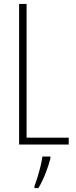

<svg xmlns="http://www.w3.org/2000/svg" viewBox="-20 -734 387 975"><path d="M77 0V-714H115V-35H329V0ZM236 71Q227 106 211 147Q195 188 175 221H155V211Q162 193 170.5 165.5Q179 138 186 109.5Q193 81 195 61H236Z"/></svg>

Font: Noto Sans Khmer UI ExtraCondensed ExtraLight
Style: Regular
Weight: 200
Width: 2
Designer: Danh Hong and the Monotype Design Team
Foundry: Monotype Imaging Inc.
Version: Version 2.002; ttfautohint (v1.8.4.7-5d5b)